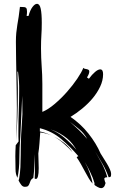

<svg xmlns="http://www.w3.org/2000/svg" viewBox="-20 -952 630 1002"><path d="M473 3Q466 -23 452 -51Q439 -79 422 -107Q438 -79 448 -50Q459 -21 463 6Q452 -6 442.5 -22.5Q433 -39 423 -57.5Q413 -76 402.5 -95Q392 -114 380 -131Q386 -137 389 -137Q348 -185 300 -226Q252 -267 188 -283V-266Q217 -260 250 -245Q221 -257 190 -261Q188 -232 186 -204.5Q184 -177 180 -151Q180 -135 181 -114.5Q182 -94 182 -74Q182 -18 167 -18Q165 -18 161 -20Q162 -36 162 -51V-148Q160 -117 159 -85.5Q158 -54 154 -24Q143 -17 139.5 -8.5Q136 0 133.5 7Q131 14 126.5 18.5Q122 23 110 23Q99 23 91.5 13.5Q84 4 77 -10L80 -20Q85 -49 86.5 -79.5Q88 -110 88 -141Q88 -198 90.5 -250Q93 -302 97 -356Q97 -381 96.5 -405Q96 -429 96 -452L86 -237Q81 -182 81 -125.5Q81 -69 71 -24Q66 -34 63.5 -44.5Q61 -55 61 -70Q61 -89 60.5 -104.5Q60 -120 60 -137Q60 -149 60.5 -163Q61 -177 62 -194L77 -214Q76 -228 76 -241V-269Q76 -321 78 -372.5Q80 -424 80 -477V-504Q80 -516 79 -527Q78 -538 77 -550.5Q76 -563 74 -578H71Q71 -561 71.5 -547Q72 -533 72.5 -519.5Q73 -506 73 -492V-462Q73 -340 64 -217Q66 -261 67 -303.5Q68 -346 68 -389Q68 -434 67 -476Q66 -518 65.5 -559.5Q65 -601 64 -644Q63 -687 63 -734Q63 -760 65 -781Q67 -802 70.5 -822.5Q74 -843 77.5 -865Q81 -887 84 -916L106 -915Q112 -915 116.5 -910.5Q121 -906 121 -891Q121 -886 120.5 -881Q120 -876 119 -869H129Q137 -899 149.5 -915.5Q162 -932 173 -932Q187 -932 192.5 -906.5Q198 -881 198 -833Q198 -814 197.5 -799Q197 -784 196 -769Q195 -754 194.5 -737.5Q194 -721 194 -700Q194 -674 195 -651Q196 -628 197.5 -606Q199 -584 200 -561.5Q201 -539 201 -514V-368Q232 -381 266 -410Q300 -439 330 -473Q360 -507 383 -541Q406 -575 415 -598Q418 -594 423 -593L433 -591Q438 -590 442 -587.5Q446 -585 446 -579Q446 -574 443.5 -566.5Q441 -559 434 -548L444 -541Q460 -563 476 -576.5Q492 -590 503 -590Q518 -590 518 -565Q518 -532 502.5 -499.5Q487 -467 463 -438.5Q439 -410 408.5 -385Q378 -360 348 -342Q402 -305 442 -254.5Q482 -204 505 -151Q511 -141 520 -127Q529 -113 538 -98Q547 -83 553.5 -68.5Q560 -54 560 -44Q560 -31 556 -29Q552 -27 547 -27Q533 -67 513 -100Q495 -131 477 -161Q494 -130 511 -100Q529 -67 540 -27Q535 -27 531 -26Q527 -25 524 -20Q525 -15 526 -11Q528 -2 531 3Q527 19 521 24.5Q515 30 508 30Q500 30 488.5 23.5Q477 17 473 13ZM314 -235Q349 -206 379 -170L370 -184Q348 -219 312 -243Q278 -266 243 -277Q280 -263 314 -235ZM435 -227Q418 -258 393 -278Q370 -297 345 -316Q367 -297 390 -275Q414 -252 435 -227ZM359 -157Q340 -179 313 -202.5Q286 -226 262 -239Q287 -227 312.5 -207.5Q338 -188 359 -157Z"/></svg>

Font: Finger Paint
Style: Regular
Weight: 400
Designer: Ralph du Carrois
Foundry: Ralph du Carrois
Version: Version 1.002